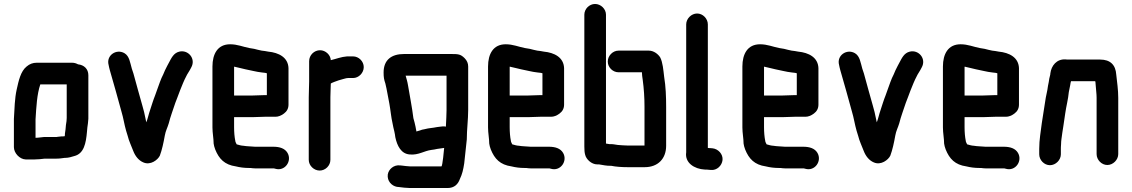

<svg xmlns="http://www.w3.org/2000/svg" viewBox="-20 -784 5701 967"><path d="M159 -90V-183C163 -246 166 -309 183 -359H316V-190C315 -182 315 -177 315 -174C314 -169 313 -162 312 -154L310 -132L307 -111C307 -107 307 -103 306 -98C301 -97 295 -97 289 -97L271 -95C267 -94 264 -94 261 -94H202C188 -93 173 -90 159 -90ZM109 19H155C169 19 191 17 205 15H261C268 15 275 15 283 14L299 12C304 11 308 11 311 11C324 11 342 6 354 2C403 -10 413 -63 418 -120L420 -142C422 -159 424 -165 425 -186V-405C425 -437 403 -457 373 -460C364 -465 354 -468 344 -468H164C146 -468 129 -462 114 -449C84 -425 74 -378 64 -333C54 -288 53 -237 50 -185V-43C50 -13 79 18 109 19Z M527 -457C529 -448 530 -441 533 -431C553 -364 573 -289 592 -221C601 -192 606 -157 615 -126L623 -100C629 -74 643 -46 651 -24C661 2 678 24 702 34C738 50 775 21 785 0C796 -29 804 -67 810 -101C814 -125 824 -142 830 -163C838 -196 853 -235 863 -266L873 -292C882 -315 892 -344 902 -366L910 -384C919 -404 925 -413 936 -431L943 -444C968 -488 928 -535 883 -524C854 -517 843 -491 830 -467C827 -462 825 -457 822 -452L811 -430L802 -409C790 -387 780 -355 771 -331L761 -303C752 -281 744 -254 736 -230C728 -207 725 -189 717 -168C716 -173 714 -179 713 -186C708 -214 704 -226 697 -252C684 -301 665 -363 652 -414L644 -438C635 -469 632 -501 607 -516C566 -540 514 -505 527 -457Z M1253 -303H1159V-448C1161 -448 1163 -448 1165 -447C1181 -444 1201 -438 1216 -435C1244 -430 1270 -422 1299 -419L1316 -417L1324 -415V-305H1315C1302 -305 1268 -303 1253 -303ZM1315 -196H1368C1381 -196 1395 -201 1410 -212C1425 -223 1433 -238 1433 -257V-441C1431 -495 1384 -519 1331 -524L1314 -527L1298 -529C1285 -531 1274 -535 1260 -538L1236 -542C1204 -548 1176 -561 1139 -561C1076 -561 1050 -512 1050 -449V-142C1050 -114 1056 -86 1056 -61C1057 -52 1060 -42 1064 -31C1083 16 1111 46 1168 54C1188 59 1210 62 1234 62H1242C1249 63 1257 64 1264 64H1359L1367 66C1415 80 1452 27 1428 -14C1415 -36 1390 -45 1356 -45H1264C1255 -45 1244 -47 1234 -47C1227 -47 1211 -49 1205 -50C1197 -50 1182 -54 1176 -56C1174 -56 1171 -57 1171 -59C1170 -62 1165 -69 1165 -75C1161 -94 1159 -119 1159 -143V-194H1253C1268 -194 1301 -196 1315 -196Z M1812 -446C1812 -475 1787 -500 1758 -500H1728C1699 -498 1672 -487 1646 -481C1645 -507 1620 -531 1592 -531C1562 -531 1537 -506 1537 -476V-374C1537 -350 1535 -319 1535 -293V21C1535 50 1561 75 1590 75C1619 75 1644 50 1644 21V-295C1644 -316 1646 -346 1646 -363C1651 -367 1656 -368 1665 -372C1679 -377 1692 -382 1705 -385C1714 -387 1724 -391 1733 -391H1758C1787 -391 1812 -417 1812 -446Z M2135 -137 2117 -133C2109 -132 2102 -130 2095 -127L2081 -123C2080 -122 2079 -122 2077 -122V-124C2076 -130 2074 -137 2073 -145L2068 -167C2066 -175 2064 -182 2062 -189C2055 -246 2044 -299 2035 -354C2032 -373 2027 -388 2023 -403H2229V-229C2229 -203 2227 -180 2226 -153C2226 -151 2226 -149 2225 -146C2216 -149 2206 -147 2197 -146L2181 -144C2175 -143 2169 -142 2164 -141L2149 -139C2144 -139 2140 -137 2135 -137ZM1912 -419C1912 -394 1914 -384 1921 -363C1929 -331 1934 -295 1941 -262C1947 -230 1950 -192 1957 -163L1961 -143L1966 -122L1969 -107L1971 -93C1980 -50 2000 -9 2044 -6C2088 -2 2115 -24 2153 -29L2167 -31L2182 -34C2192 -36 2207 -37 2217 -39C2216 -30 2209 54 2203 54H2045C2038 54 2011 51 2005 50L1995 49C1964 45 1937 68 1933 95C1929 127 1952 152 1979 157L1989 158C2000 160 2032 163 2045 163H2234C2269 163 2287 143 2296 118C2308 93 2313 71 2318 39C2322 -2 2327 -40 2331 -82C2331 -132 2338 -181 2338 -231V-449C2338 -465 2332 -479 2320 -491C2300 -511 2288 -512 2253 -512H2015C1952 -512 1912 -483 1912 -419Z M2641 -303H2547V-448C2549 -448 2551 -448 2553 -447C2569 -444 2589 -438 2604 -435C2632 -430 2658 -422 2687 -419L2704 -417L2712 -415V-305H2703C2690 -305 2656 -303 2641 -303ZM2703 -196H2756C2769 -196 2783 -201 2798 -212C2813 -223 2821 -238 2821 -257V-441C2819 -495 2772 -519 2719 -524L2702 -527L2686 -529C2673 -531 2662 -535 2648 -538L2624 -542C2592 -548 2564 -561 2527 -561C2464 -561 2438 -512 2438 -449V-142C2438 -114 2444 -86 2444 -61C2445 -52 2448 -42 2452 -31C2471 16 2499 46 2556 54C2576 59 2598 62 2622 62H2630C2637 63 2645 64 2652 64H2747L2755 66C2803 80 2840 27 2816 -14C2803 -36 2778 -45 2744 -45H2652C2643 -45 2632 -47 2622 -47C2615 -47 2599 -49 2593 -50C2585 -50 2570 -54 2564 -56C2562 -56 2559 -57 2559 -59C2558 -62 2553 -69 2553 -75C2549 -94 2547 -119 2547 -143V-194H2641C2656 -194 2689 -196 2703 -196Z M3041 -474C3041 -445 3066 -420 3095 -420H3213C3213 -407 3215 -397 3217 -382C3223 -338 3226 -292 3226 -246V-51H3142C3125 -51 3107 -53 3091 -54C3076 -56 3066 -59 3051 -58H3050C3045 -59 3039 -60 3032 -61V-710C3032 -739 3006 -764 2977 -764C2948 -764 2923 -739 2923 -710V-46C2923 -29 2924 -15 2927 -5C2932 18 2959 44 2988 44H2997C3016 47 3037 52 3057 51H3058C3082 56 3113 58 3142 58H3227C3293 58 3335 16 3335 -50V-244C3335 -298 3333 -349 3325 -397C3321 -431 3318 -470 3305 -495C3295 -511 3273 -529 3248 -529H3095C3066 -529 3041 -503 3041 -474Z M3436 -661V-17C3428 36 3477 67 3529 70C3536 70 3542 70 3549 71L3560 72C3591 75 3616 50 3619 22C3622 -8 3597 -34 3569 -37L3558 -38C3554 -38 3550 -38 3545 -39V-661C3545 -690 3520 -716 3491 -716C3462 -716 3436 -690 3436 -661Z M3922 -303H3828V-448C3830 -448 3832 -448 3834 -447C3850 -444 3870 -438 3885 -435C3913 -430 3939 -422 3968 -419L3985 -417L3993 -415V-305H3984C3971 -305 3937 -303 3922 -303ZM3984 -196H4037C4050 -196 4064 -201 4079 -212C4094 -223 4102 -238 4102 -257V-441C4100 -495 4053 -519 4000 -524L3983 -527L3967 -529C3954 -531 3943 -535 3929 -538L3905 -542C3873 -548 3845 -561 3808 -561C3745 -561 3719 -512 3719 -449V-142C3719 -114 3725 -86 3725 -61C3726 -52 3729 -42 3733 -31C3752 16 3780 46 3837 54C3857 59 3879 62 3903 62H3911C3918 63 3926 64 3933 64H4028L4036 66C4084 80 4121 27 4097 -14C4084 -36 4059 -45 4025 -45H3933C3924 -45 3913 -47 3903 -47C3896 -47 3880 -49 3874 -50C3866 -50 3851 -54 3845 -56C3843 -56 3840 -57 3840 -59C3839 -62 3834 -69 3834 -75C3830 -94 3828 -119 3828 -143V-194H3922C3937 -194 3970 -196 3984 -196Z M4206 -457C4208 -448 4209 -441 4212 -431C4232 -364 4252 -289 4271 -221C4280 -192 4285 -157 4294 -126L4302 -100C4308 -74 4322 -46 4330 -24C4340 2 4357 24 4381 34C4417 50 4454 21 4464 0C4475 -29 4483 -67 4489 -101C4493 -125 4503 -142 4509 -163C4517 -196 4532 -235 4542 -266L4552 -292C4561 -315 4571 -344 4581 -366L4589 -384C4598 -404 4604 -413 4615 -431L4622 -444C4647 -488 4607 -535 4562 -524C4533 -517 4522 -491 4509 -467C4506 -462 4504 -457 4501 -452L4490 -430L4481 -409C4469 -387 4459 -355 4450 -331L4440 -303C4431 -281 4423 -254 4415 -230C4407 -207 4404 -189 4396 -168C4395 -173 4393 -179 4392 -186C4387 -214 4383 -226 4376 -252C4363 -301 4344 -363 4331 -414L4323 -438C4314 -469 4311 -501 4286 -516C4245 -540 4193 -505 4206 -457Z M4932 -303H4838V-448C4840 -448 4842 -448 4844 -447C4860 -444 4880 -438 4895 -435C4923 -430 4949 -422 4978 -419L4995 -417L5003 -415V-305H4994C4981 -305 4947 -303 4932 -303ZM4994 -196H5047C5060 -196 5074 -201 5089 -212C5104 -223 5112 -238 5112 -257V-441C5110 -495 5063 -519 5010 -524L4993 -527L4977 -529C4964 -531 4953 -535 4939 -538L4915 -542C4883 -548 4855 -561 4818 -561C4755 -561 4729 -512 4729 -449V-142C4729 -114 4735 -86 4735 -61C4736 -52 4739 -42 4743 -31C4762 16 4790 46 4847 54C4867 59 4889 62 4913 62H4921C4928 63 4936 64 4943 64H5038L5046 66C5094 80 5131 27 5107 -14C5094 -36 5069 -45 5035 -45H4943C4934 -45 4923 -47 4913 -47C4906 -47 4890 -49 4884 -50C4876 -50 4861 -54 4855 -56C4853 -56 4850 -57 4850 -59C4849 -62 4844 -69 4844 -75C4840 -94 4838 -119 4838 -143V-194H4932C4947 -194 4980 -196 4994 -196Z M5323 -7V-34C5323 -39 5323 -46 5324 -57C5324 -67 5325 -76 5326 -84C5331 -125 5340 -172 5345 -213C5350 -249 5360 -285 5363 -320C5365 -332 5368 -345 5370 -355L5372 -367C5372 -369 5373 -372 5374 -375H5496C5496 -374 5496 -373 5497 -372L5499 -348C5500 -331 5503 -311 5503 -292V-8C5503 21 5528 47 5557 47C5586 47 5612 21 5612 -8V-291C5612 -331 5606 -372 5602 -408C5599 -457 5572 -484 5521 -484H5364C5357 -484 5351 -484 5346 -485C5302 -487 5275 -454 5270 -414C5270 -412 5270 -409 5269 -406C5265 -392 5264 -385 5262 -371C5260 -359 5256 -344 5255 -331C5252 -317 5250 -308 5247 -292C5241 -248 5233 -208 5227 -164C5222 -122 5214 -81 5214 -34V-7C5214 22 5239 48 5268 48C5297 48 5323 22 5323 -7Z"/></svg>

Font: Electronic
Style: ExHv
Weight: 900
Version: Version 1.011